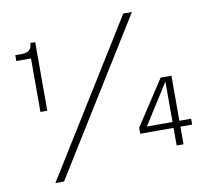

<svg xmlns="http://www.w3.org/2000/svg" viewBox="-84 -792 1034 965"><g transform="rotate(-10 432.5 -310.0)"><path d="M145 -635V-285H110V-558H35V-588H68Q120 -588 120 -635ZM650 -700 166 80H122L606 -700ZM790 -350V-120H850V-90H790V0H755V-90H585V-121L735 -350ZM755 -120V-326L624 -120Z"/></g></svg>

Font: Goli Light
Style: Regular
Weight: 300
Designer: jaikishan Patel
Foundry: MagicType
Version: Version 1.000